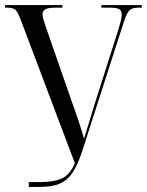

<svg xmlns="http://www.w3.org/2000/svg" viewBox="-20 -734 577 754"><path d="M93 0V-19H138Q191 -19 222.5 -33Q254 -47 274 -93L63 -652Q52 -682 43 -693Q34 -704 8 -704H0V-714H225V-704H199Q169 -704 158 -697.5Q147 -691 147 -678Q147 -669 150.5 -657Q154 -645 159 -631L264 -329Q279 -288 289.5 -256Q300 -224 310 -189Q321 -225 332 -261Q343 -297 355 -336L444 -615Q449 -632 453.5 -648.5Q458 -665 458 -676Q458 -693 447.5 -698.5Q437 -704 408 -704H378V-714H537V-704H524Q499 -704 488.5 -693.5Q478 -683 467 -650L302 -138Q285 -86 264.5 -55.5Q244 -25 214 -12.5Q184 0 137 0Z"/></svg>

Font: Noto Serif Display ExtraCondensed
Style: Regular
Weight: 400
Width: 2
Designer: Monotype Design Team
Foundry: Monotype Imaging Inc.
Version: Version 2.009